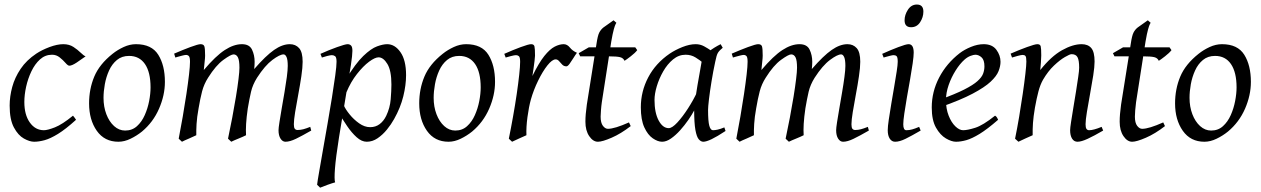

<svg xmlns="http://www.w3.org/2000/svg" viewBox="-20 -619 5666 863"><path d="M364.7 -365.7Q346.2 -352.1 324.7 -337.9Q303.2 -323.7 291.5 -323.7Q285.2 -323.7 274.4 -336.2Q263.7 -348.6 248.5 -360.8Q233.4 -373 213.9 -373Q183.1 -373 159.9 -352.1Q136.7 -331.1 121.1 -298.3Q105.5 -265.6 97.4 -229Q89.4 -192.4 89.4 -160.6Q89.4 -103 114 -68.4Q138.7 -33.7 177.2 -33.7Q193.8 -33.7 226.8 -46.6Q259.8 -59.6 308.1 -99.1Q311.5 -95.2 315.7 -89.6Q319.8 -84 321.8 -80.6Q274.9 -38.1 240.7 -17.1Q206.5 3.9 180.7 11Q154.8 18.1 133.3 18.1Q113.3 18.1 87.4 3.7Q61.5 -10.7 42.5 -46.1Q23.4 -81.5 23.4 -144.5Q23.4 -185.1 34.9 -227.8Q46.4 -270.5 72.8 -309.6Q99.1 -348.6 143.1 -377.9Q168 -394.5 202.6 -407.5Q237.3 -420.4 264.6 -420.4Q291 -420.4 310.1 -408Q329.1 -395.5 342.5 -382.3Q356 -369.1 364.7 -365.7Z M721.2 -251Q721.2 -190.9 694.8 -130.4Q668.5 -69.8 618.2 -27.8Q594.7 -8.8 566.9 4.6Q539.1 18.1 512.2 18.1Q449.7 18.1 415 -31.2Q380.4 -80.6 380.4 -154.3Q380.4 -218.8 403.6 -274.4Q426.8 -330.1 485.8 -377Q508.3 -395 535.9 -407.7Q563.5 -420.4 591.3 -420.4Q661.6 -420.4 691.4 -372.8Q721.2 -325.2 721.2 -251ZM656.7 -226.1Q656.7 -294.4 631.6 -331.1Q606.4 -367.7 560.1 -367.7Q527.8 -367.7 505.6 -349.4Q483.4 -331.1 470.2 -302Q457 -272.9 451.2 -240.5Q445.3 -208 445.3 -179.2Q445.3 -139.2 458 -105.7Q470.7 -72.3 492.9 -52.2Q515.1 -32.2 542.5 -32.2Q573.7 -32.2 595.5 -51.8Q617.2 -71.3 630.6 -101.6Q644 -131.8 650.4 -165Q656.7 -198.2 656.7 -226.1Z M1378.9 -32.2Q1337.4 -8.3 1310.1 4.9Q1282.7 18.1 1263.2 18.1Q1250 18.1 1241 4.2Q1231.9 -9.8 1231.9 -33.7Q1231.9 -43.5 1236.1 -70.1Q1240.2 -96.7 1246.3 -132.1Q1252.4 -167.5 1258.8 -204.6Q1265.1 -241.7 1269.3 -273.2Q1273.4 -304.7 1273.4 -322.8Q1273.4 -350.1 1268.1 -362.3Q1262.7 -374.5 1254.4 -374.5Q1237.8 -374.5 1204.3 -349.6Q1170.9 -324.7 1135.3 -269.5Q1115.7 -238.3 1108.4 -206.8Q1101.1 -175.3 1093.8 -132.3Q1087.9 -91.8 1086.2 -62.3Q1084.5 -32.7 1085.9 -11.2Q1073.7 -4.9 1052.5 3.7Q1031.2 12.2 1019.5 18.1L1004.9 4.4Q1014.6 -41.5 1023.9 -90.3Q1033.2 -139.2 1040.5 -184.1Q1047.9 -229 1052 -263.4Q1056.2 -297.9 1056.2 -314.5Q1056.2 -348.1 1049.3 -361.3Q1042.5 -374.5 1029.8 -374.5Q1018.1 -374.5 984.1 -349.9Q950.2 -325.2 915.5 -270Q897 -241.2 888.4 -208.5Q879.9 -175.8 872.6 -132.3Q865.2 -91.8 863.5 -62Q861.8 -32.2 862.3 -11.2Q850.1 -4.9 829.6 3.7Q809.1 12.2 797.9 18.1L783.2 4.4Q792.5 -43 801.5 -95.2Q810.5 -147.5 817.9 -196.5Q825.2 -245.6 829.6 -283.7Q834 -321.8 834 -341.3Q834 -361.8 828.9 -366.9Q823.7 -372.1 816.4 -372.1Q811 -372.1 799.3 -369.1Q787.6 -366.2 777.8 -363.3Q768.1 -360.4 768.1 -360.4L762.7 -377.9Q800.8 -394.5 835.7 -407.5Q870.6 -420.4 881.3 -420.4Q895.5 -420.4 898.7 -410.4Q901.9 -400.4 901.9 -368.7Q901.9 -359.4 899.7 -340.1Q897.5 -320.8 896 -304.2Q949.7 -367.7 990.2 -394Q1030.8 -420.4 1067.4 -420.4Q1101.1 -420.4 1112.8 -395.8Q1124.5 -371.1 1124.5 -341.3Q1124.5 -333 1124 -325.7Q1123.5 -318.4 1122.6 -308.6Q1174.8 -368.7 1211.9 -394.5Q1249 -420.4 1282.7 -420.4Q1308.6 -420.4 1324.5 -402.6Q1340.3 -384.8 1340.3 -341.3Q1340.3 -315.9 1334.5 -276.4Q1328.6 -236.8 1320.6 -194.1Q1312.5 -151.4 1306.6 -115.2Q1300.8 -79.1 1300.8 -60.5Q1300.8 -45.4 1305.2 -40Q1309.6 -34.7 1317.4 -34.7Q1330.6 -34.7 1343.5 -38.1Q1356.4 -41.5 1374.5 -48.8Z M1805.2 -281.2Q1805.2 -236.8 1792.7 -186Q1780.3 -135.3 1751.5 -84Q1738.3 -60.1 1719.2 -36.6Q1700.2 -13.2 1677.2 2.4Q1654.3 18.1 1628.4 18.1Q1605.5 18.1 1583 -2.2Q1560.5 -22.5 1540.5 -52Q1520.5 -81.5 1503.9 -109.4L1525.4 -145.5Q1532.7 -127.9 1551.3 -105Q1569.8 -82 1594.2 -64.7Q1618.7 -47.4 1643.6 -47.4Q1668 -47.4 1686 -60.8Q1704.1 -74.2 1715.8 -98.1Q1732.9 -133.8 1736.1 -172.6Q1739.3 -211.4 1739.3 -238.8Q1739.3 -301.8 1721.2 -331.5Q1703.1 -361.3 1681.6 -361.3Q1665.5 -361.3 1638.9 -341.6Q1612.3 -321.8 1584.5 -286.4Q1556.6 -251 1537.1 -204.1L1534.7 -262.2Q1578.1 -334 1613 -367.4Q1647.9 -400.9 1674.8 -410.6Q1701.7 -420.4 1720.2 -420.4Q1754.9 -420.4 1780 -384.5Q1805.2 -348.6 1805.2 -281.2ZM1564 -390.6Q1564 -371.6 1557.4 -327.9Q1550.8 -284.2 1537.4 -205.6Q1523.9 -127 1503.9 -2.4Q1489.3 89.8 1485.6 138.9Q1481.9 188 1486.3 200.7Q1473.6 204.1 1452.4 211.7Q1431.2 219.2 1418.9 224.6L1405.3 211.4Q1407.2 194.3 1414.6 152.6Q1421.9 110.8 1431.6 54.9Q1441.4 -1 1452.1 -62Q1462.9 -123 1471.9 -179.7Q1481 -236.3 1486.8 -279.3Q1492.7 -322.3 1492.7 -341.3Q1492.7 -361.8 1486.1 -366.5Q1479.5 -371.1 1471.7 -371.1Q1465.3 -371.1 1450 -367.2Q1434.6 -363.3 1426.8 -360.4L1420.4 -377Q1458 -394 1494.9 -407.2Q1531.7 -420.4 1542.5 -420.4Q1551.8 -420.4 1557.9 -414.3Q1564 -408.2 1564 -390.6Z M2205.1 -251Q2205.1 -190.9 2178.7 -130.4Q2152.3 -69.8 2102.1 -27.8Q2078.6 -8.8 2050.8 4.6Q2022.9 18.1 1996.1 18.1Q1933.6 18.1 1898.9 -31.2Q1864.3 -80.6 1864.3 -154.3Q1864.3 -218.8 1887.5 -274.4Q1910.6 -330.1 1969.7 -377Q1992.2 -395 2019.8 -407.7Q2047.4 -420.4 2075.2 -420.4Q2145.5 -420.4 2175.3 -372.8Q2205.1 -325.2 2205.1 -251ZM2140.6 -226.1Q2140.6 -294.4 2115.5 -331.1Q2090.3 -367.7 2043.9 -367.7Q2011.7 -367.7 1989.5 -349.4Q1967.3 -331.1 1954.1 -302Q1940.9 -272.9 1935.1 -240.5Q1929.2 -208 1929.2 -179.2Q1929.2 -139.2 1941.9 -105.7Q1954.6 -72.3 1976.8 -52.2Q1999 -32.2 2026.4 -32.2Q2057.6 -32.2 2079.3 -51.8Q2101.1 -71.3 2114.5 -101.6Q2127.9 -131.8 2134.3 -165Q2140.6 -198.2 2140.6 -226.1Z M2573.2 -381.8Q2565.9 -372.1 2557.1 -357.7Q2548.3 -343.3 2540 -332Q2531.7 -320.8 2525.9 -320.8Q2514.6 -320.8 2507.1 -328.6Q2499.5 -336.4 2492.9 -344.2Q2486.3 -352.1 2477.5 -352.1Q2461.9 -352.1 2440.4 -325Q2418.9 -297.9 2398.7 -256.3Q2378.4 -214.8 2366.2 -171.9Q2356.9 -138.2 2350.8 -92.5Q2344.7 -46.9 2346.2 -11.2Q2335.4 -6.3 2314 3.2Q2292.5 12.7 2281.7 18.1L2267.1 4.4Q2276.9 -43.5 2286.1 -95.5Q2295.4 -147.5 2302.5 -195.8Q2309.6 -244.1 2313.7 -282.5Q2317.9 -320.8 2317.9 -341.3Q2317.9 -361.8 2312.3 -366.5Q2306.6 -371.1 2299.3 -371.1Q2292.5 -371.1 2276.4 -366.9Q2260.3 -362.8 2252.9 -360.4L2246.6 -377Q2284.7 -394 2320.3 -407.2Q2356 -420.4 2367.2 -420.4Q2379.9 -420.4 2382.3 -410.4Q2384.8 -400.4 2384.8 -368.7Q2384.8 -362.3 2382.6 -344.7Q2380.4 -327.1 2377.7 -307.9Q2375 -288.6 2373 -277.3Q2401.9 -336.4 2426.5 -367.2Q2451.2 -397.9 2472.9 -409.2Q2494.6 -420.4 2513.7 -420.4Q2529.3 -420.4 2541.5 -405.3Q2553.7 -390.1 2573.2 -381.8Z M2844.2 -393.6Q2835 -381.3 2815.2 -366Q2795.4 -350.6 2787.1 -345.7Q2781.7 -358.4 2766.8 -362.1Q2752 -365.7 2718.3 -365.7H2587.9L2581.1 -379.9L2626.5 -406.2H2835.4ZM2814.9 -52.2Q2771 -18.1 2729.2 0Q2687.5 18.1 2667.5 18.1Q2645.5 18.1 2628.4 -7.1Q2611.3 -32.2 2611.3 -71.8Q2611.3 -88.9 2612.8 -106.4Q2614.3 -124 2617.7 -148.9L2661.1 -421.9Q2666.5 -459 2673.6 -472.7Q2680.7 -486.3 2692.4 -495.6L2737.8 -527.8L2750.5 -516.6Q2750.5 -516.6 2747.3 -511Q2744.1 -505.4 2739 -487.3Q2733.9 -469.2 2727.5 -432.1L2685.1 -159.7Q2682.6 -142.6 2681.2 -123Q2679.7 -103.5 2679.7 -94.7Q2679.7 -66.9 2689.9 -53.5Q2700.2 -40 2712.4 -40Q2742.7 -40 2807.1 -68.8Z M3241.2 -30.3Q3202.6 -4.9 3178.5 6.6Q3154.3 18.1 3141.1 18.1Q3130.4 18.1 3120.8 7.1Q3111.3 -3.9 3105.7 -34.9Q3100.1 -65.9 3100.1 -126Q3100.1 -139.2 3104.5 -169.4Q3108.9 -199.7 3115 -235.6Q3121.1 -271.5 3126.7 -302Q3132.3 -332.5 3134.3 -345.7Q3138.7 -366.2 3164.1 -386Q3189.5 -405.8 3219.2 -420.4L3228.5 -404.3Q3213.4 -392.1 3207 -381.8Q3200.7 -371.6 3194.8 -341.3Q3185.5 -298.3 3178.2 -253.4Q3170.9 -208.5 3166.7 -173.3Q3162.6 -138.2 3162.6 -125Q3162.6 -73.7 3168.2 -53.7Q3173.8 -33.7 3184.6 -33.7Q3193.4 -33.7 3205.8 -36.4Q3218.3 -39.1 3235.8 -46.4ZM3201.2 -379.9Q3188.5 -371.1 3183.1 -357.9Q3177.7 -344.7 3174.1 -334.2Q3170.4 -323.7 3162.6 -323.7Q3154.8 -323.7 3140.4 -336.2Q3126 -348.6 3106.2 -360.8Q3086.4 -373 3061.5 -373Q3030.8 -373 3005.1 -351.8Q2979.5 -330.6 2960.9 -298.1Q2942.4 -265.6 2932.1 -231.2Q2921.9 -196.8 2921.9 -169.9Q2921.9 -112.3 2940.4 -77.6Q2959 -43 2985.8 -43Q3001 -43 3024.7 -68.6Q3048.3 -94.2 3072.5 -131.8Q3096.7 -169.4 3113.3 -205.1L3101.6 -125Q3090.8 -104.5 3074 -80.1Q3057.1 -55.7 3036.9 -33.2Q3016.6 -10.7 2995.8 3.7Q2975.1 18.1 2956.1 18.1Q2936.5 18.1 2914.1 2.7Q2891.6 -12.7 2876 -46.6Q2860.4 -80.6 2860.4 -136.7Q2860.4 -208 2893.6 -271.2Q2926.8 -334.5 2990.2 -377.9Q3014.6 -394.5 3047.1 -407.5Q3079.6 -420.4 3106.9 -420.4Q3127.4 -420.4 3144.8 -410.9Q3162.1 -401.4 3176.3 -391.4Q3190.4 -381.3 3201.2 -379.9Z M3885.3 -32.2Q3843.8 -8.3 3816.4 4.9Q3789.1 18.1 3769.5 18.1Q3756.3 18.1 3747.3 4.2Q3738.3 -9.8 3738.3 -33.7Q3738.3 -43.5 3742.4 -70.1Q3746.6 -96.7 3752.7 -132.1Q3758.8 -167.5 3765.1 -204.6Q3771.5 -241.7 3775.6 -273.2Q3779.8 -304.7 3779.8 -322.8Q3779.8 -350.1 3774.4 -362.3Q3769 -374.5 3760.7 -374.5Q3744.1 -374.5 3710.7 -349.6Q3677.2 -324.7 3641.6 -269.5Q3622.1 -238.3 3614.7 -206.8Q3607.4 -175.3 3600.1 -132.3Q3594.2 -91.8 3592.5 -62.3Q3590.8 -32.7 3592.3 -11.2Q3580.1 -4.9 3558.8 3.7Q3537.6 12.2 3525.9 18.1L3511.2 4.4Q3521 -41.5 3530.3 -90.3Q3539.6 -139.2 3546.9 -184.1Q3554.2 -229 3558.3 -263.4Q3562.5 -297.9 3562.5 -314.5Q3562.5 -348.1 3555.7 -361.3Q3548.8 -374.5 3536.1 -374.5Q3524.4 -374.5 3490.5 -349.9Q3456.5 -325.2 3421.9 -270Q3403.3 -241.2 3394.8 -208.5Q3386.2 -175.8 3378.9 -132.3Q3371.6 -91.8 3369.9 -62Q3368.2 -32.2 3368.7 -11.2Q3356.4 -4.9 3335.9 3.7Q3315.4 12.2 3304.2 18.1L3289.6 4.4Q3298.8 -43 3307.9 -95.2Q3316.9 -147.5 3324.2 -196.5Q3331.5 -245.6 3335.9 -283.7Q3340.3 -321.8 3340.3 -341.3Q3340.3 -361.8 3335.2 -366.9Q3330.1 -372.1 3322.8 -372.1Q3317.4 -372.1 3305.7 -369.1Q3293.9 -366.2 3284.2 -363.3Q3274.4 -360.4 3274.4 -360.4L3269 -377.9Q3307.1 -394.5 3342 -407.5Q3377 -420.4 3387.7 -420.4Q3401.9 -420.4 3405 -410.4Q3408.2 -400.4 3408.2 -368.7Q3408.2 -359.4 3406 -340.1Q3403.8 -320.8 3402.3 -304.2Q3456.1 -367.7 3496.6 -394Q3537.1 -420.4 3573.7 -420.4Q3607.4 -420.4 3619.1 -395.8Q3630.9 -371.1 3630.9 -341.3Q3630.9 -333 3630.4 -325.7Q3629.9 -318.4 3628.9 -308.6Q3681.2 -368.7 3718.3 -394.5Q3755.4 -420.4 3789.1 -420.4Q3814.9 -420.4 3830.8 -402.6Q3846.7 -384.8 3846.7 -341.3Q3846.7 -315.9 3840.8 -276.4Q3835 -236.8 3826.9 -194.1Q3818.8 -151.4 3813 -115.2Q3807.1 -79.1 3807.1 -60.5Q3807.1 -45.4 3811.5 -40Q3815.9 -34.7 3823.7 -34.7Q3836.9 -34.7 3849.9 -38.1Q3862.8 -41.5 3880.9 -48.8Z M4130.4 -566.9Q4130.4 -541.5 4115.7 -519Q4101.1 -496.6 4075.2 -496.6Q4045.9 -496.6 4045.9 -527.8Q4045.9 -552.2 4061 -575.4Q4076.2 -598.6 4101.1 -598.6Q4130.4 -598.6 4130.4 -566.9ZM4118.2 -32.2Q4076.2 -7.8 4049.8 5.1Q4023.4 18.1 4003.4 18.1Q3988.3 18.1 3979.2 4.2Q3970.2 -9.8 3970.2 -33.7Q3970.2 -49.8 3974.9 -81.5Q3979.5 -113.3 3986.1 -152.3Q3992.7 -191.4 3999.3 -229.7Q4005.9 -268.1 4010.5 -298.1Q4015.1 -328.1 4015.1 -341.3Q4015.1 -361.8 4010 -366.5Q4004.9 -371.1 3996.6 -371.1Q3991.7 -371.1 3981 -368.4Q3970.2 -365.7 3960.9 -363Q3951.7 -360.4 3951.7 -360.4L3945.3 -377Q3982.9 -394 4017.6 -407.2Q4052.2 -420.4 4064 -420.4Q4086.9 -420.4 4086.9 -382.3Q4086.9 -366.7 4082.3 -334.2Q4077.6 -301.8 4070.6 -261.7Q4063.5 -221.7 4056.4 -181.4Q4049.3 -141.1 4044.7 -108.6Q4040 -76.2 4040 -60.5Q4040 -33.7 4053.7 -33.7Q4067.4 -33.7 4080.3 -37.4Q4093.3 -41 4111.3 -48.8Z M4477.1 -341.3Q4477.1 -321.8 4468.3 -299.3Q4459.5 -276.9 4432.6 -251.7Q4405.8 -226.6 4351.8 -198Q4297.9 -169.4 4207.5 -137.7L4204.1 -170.9Q4272.9 -195.8 4313.5 -216.3Q4354 -236.8 4373.5 -254.4Q4393.1 -272 4398.9 -288.1Q4404.8 -304.2 4404.8 -320.8Q4404.8 -349.6 4391.8 -361.3Q4378.9 -373 4363.8 -373Q4356.4 -373 4342.5 -367.9Q4328.6 -362.8 4315.4 -351.1Q4294.4 -332.5 4275.4 -302.2Q4256.3 -272 4244.1 -237.1Q4231.9 -202.1 4231.9 -168.9Q4231.9 -129.9 4243.9 -99.4Q4255.9 -68.8 4273.9 -51.3Q4292 -33.7 4309.1 -33.7Q4328.6 -33.7 4363.5 -44.7Q4398.4 -55.7 4452.6 -99.1Q4458 -96.2 4461.7 -90.1Q4465.3 -84 4466.3 -80.6Q4417.5 -38.1 4383.1 -17.1Q4348.6 3.9 4323.5 11Q4298.3 18.1 4276.9 18.1Q4257.3 18.1 4231.7 3.2Q4206.1 -11.7 4187 -45.4Q4168 -79.1 4168 -135.7Q4168 -206.5 4201.2 -270.3Q4234.4 -334 4293.5 -379.9Q4314.5 -396 4344.2 -408.2Q4374 -420.4 4401.4 -420.4Q4439.9 -420.4 4458.5 -395.3Q4477.1 -370.1 4477.1 -341.3Z M4938.5 -32.2Q4897.5 -8.3 4868.9 4.9Q4840.3 18.1 4823.2 18.1Q4807.6 18.1 4798.8 4.2Q4790 -9.8 4790 -33.7Q4790 -43.5 4794.2 -70.8Q4798.3 -98.1 4804.4 -134.5Q4810.5 -170.9 4816.4 -207.5Q4822.3 -244.1 4826.4 -273.2Q4830.6 -302.2 4830.6 -314.5Q4830.6 -348.1 4823.2 -361.8Q4815.9 -375.5 4796.4 -375.5Q4788.6 -375.5 4766.4 -362.5Q4744.1 -349.6 4717.3 -324.2Q4690.4 -298.8 4668 -260.3Q4655.8 -238.8 4647.7 -208.5Q4639.6 -178.2 4631.8 -134.8Q4625 -94.7 4623 -66.2Q4621.1 -37.6 4621.6 -11.2Q4609.9 -6.3 4589.4 3.2Q4568.8 12.7 4557.6 18.1L4542.5 4.4Q4551.8 -40.5 4560.8 -93.8Q4569.8 -147 4577.1 -197.8Q4584.5 -248.5 4588.9 -287.4Q4593.3 -326.2 4593.3 -342.3Q4593.3 -362.8 4589.1 -367.4Q4585 -372.1 4576.7 -372.1Q4570.3 -372.1 4554 -367.7Q4537.6 -363.3 4528.8 -360.4L4522.5 -377.9Q4560.5 -394.5 4596.2 -407.5Q4631.8 -420.4 4642.6 -420.4Q4655.3 -420.4 4657.7 -410.9Q4660.2 -401.4 4660.2 -369.6Q4660.2 -360.4 4658.7 -337.9Q4657.2 -315.4 4655.8 -304.2Q4704.6 -365.7 4753.2 -393.1Q4801.8 -420.4 4841.8 -420.4Q4870.1 -420.4 4885 -403.1Q4899.9 -385.7 4899.9 -342.3Q4899.9 -318.8 4893.8 -279.5Q4887.7 -240.2 4879.6 -196.8Q4871.6 -153.3 4865.5 -116.2Q4859.4 -79.1 4859.4 -60.5Q4859.4 -45.4 4863.5 -39.6Q4867.7 -33.7 4875.5 -33.7Q4895 -33.7 4931.6 -48.8Z M5245.6 -393.6Q5236.3 -381.3 5216.6 -366Q5196.8 -350.6 5188.5 -345.7Q5183.1 -358.4 5168.2 -362.1Q5153.3 -365.7 5119.6 -365.7H4989.3L4982.4 -379.9L5027.8 -406.2H5236.8ZM5216.3 -52.2Q5172.4 -18.1 5130.6 0Q5088.9 18.1 5068.8 18.1Q5046.9 18.1 5029.8 -7.1Q5012.7 -32.2 5012.7 -71.8Q5012.7 -88.9 5014.2 -106.4Q5015.6 -124 5019 -148.9L5062.5 -421.9Q5067.9 -459 5075 -472.7Q5082 -486.3 5093.8 -495.6L5139.2 -527.8L5151.9 -516.6Q5151.9 -516.6 5148.7 -511Q5145.5 -505.4 5140.4 -487.3Q5135.3 -469.2 5128.9 -432.1L5086.4 -159.7Q5084 -142.6 5082.5 -123Q5081.1 -103.5 5081.1 -94.7Q5081.1 -66.9 5091.3 -53.5Q5101.6 -40 5113.8 -40Q5144 -40 5208.5 -68.8Z M5602.5 -251Q5602.5 -190.9 5576.2 -130.4Q5549.8 -69.8 5499.5 -27.8Q5476.1 -8.8 5448.2 4.6Q5420.4 18.1 5393.6 18.1Q5331.1 18.1 5296.4 -31.2Q5261.7 -80.6 5261.7 -154.3Q5261.7 -218.8 5284.9 -274.4Q5308.1 -330.1 5367.2 -377Q5389.6 -395 5417.2 -407.7Q5444.8 -420.4 5472.7 -420.4Q5543 -420.4 5572.8 -372.8Q5602.5 -325.2 5602.5 -251ZM5538.1 -226.1Q5538.1 -294.4 5512.9 -331.1Q5487.8 -367.7 5441.4 -367.7Q5409.2 -367.7 5387 -349.4Q5364.7 -331.1 5351.6 -302Q5338.4 -272.9 5332.5 -240.5Q5326.7 -208 5326.7 -179.2Q5326.7 -139.2 5339.4 -105.7Q5352.1 -72.3 5374.3 -52.2Q5396.5 -32.2 5423.8 -32.2Q5455.1 -32.2 5476.8 -51.8Q5498.5 -71.3 5512 -101.6Q5525.4 -131.8 5531.7 -165Q5538.1 -198.2 5538.1 -226.1Z"/></svg>

Font: Dai Banna SIL Light
Style: Italic
Weight: 300
Italic angle: -11°
Designer: Victor Gaultney
Foundry: SIL International
Version: Version 4.000